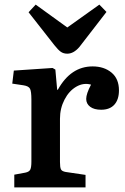

<svg xmlns="http://www.w3.org/2000/svg" viewBox="-20 -813 544 833"><path d="M272 -580.1Q255.9 -580.1 244.4 -587.9Q232.9 -595.7 215.8 -617.2L104 -759.8L134.8 -793L272 -693.8L411.1 -793L441.9 -761.2L324.2 -608.9Q299.3 -580.1 272 -580.1ZM42 0V-55.2L89.8 -64Q106.9 -67.4 111.6 -77.6Q116.2 -87.9 116.2 -111.8V-380.9Q116.2 -416 110.4 -427.7Q104.5 -439.5 82 -442.9L33.2 -450.2L40 -506.8L208 -518.1L220.2 -511.2L228 -423.8H231Q287.1 -524.9 381.8 -524.9Q431.6 -524.9 463.9 -498Q496.1 -471.2 496.1 -420.9Q496.1 -381.3 476.3 -359.1Q456.5 -336.9 418.9 -336.9Q388.2 -336.9 371.1 -349.9Q354 -362.8 354 -383.8Q354 -406.2 375 -445.8Q342.3 -455.1 310.8 -436.8Q279.3 -418.5 259.8 -380.6Q240.2 -342.8 240.2 -297.9V-109.9Q240.2 -86.9 244.4 -78.4Q248.5 -69.8 265.1 -66.9L351.1 -54.2V0Z"/></svg>

Font: Literata Book SemiBold
Style: Regular
Weight: 600
Designer: Latin by Veronika Burian and Jose Scaglione. Greek by Irene Vlachou. Cyrillic by Vera Evstafieva
Foundry: TypeTogether
Version: Version 2.003;PS 002.003;hotconv 1.0.88;makeotf.lib2.5.64775